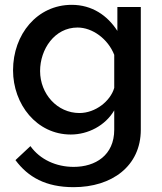

<svg xmlns="http://www.w3.org/2000/svg" viewBox="-20 -552 669 795"><path d="M34 -261C34 -120 132 5 273 5C345 5 416 -32 453 -95V-15C453 91 375 139 285 139C213 139 146 109 106 53L44 111C96 181 169 223 285 223C443 223 563 136 563 -15V-523H466V-424C425 -488 361 -532 277 -532C134 -532 34 -410 34 -261ZM453 -188C437 -133 375 -84 309 -84C217 -84 146 -163 146 -258C146 -348 206 -438 301 -438C363 -438 427 -391 453 -325Z"/></svg>

Font: FIGSv2-sans-serif SemiBold
Style: Regular
Weight: 600
Designer: Matt McInerney, Pablo Impallari, Rodrigo Fuenzalida,Mirko Velimirovic
Foundry: Matt McInerney, Pablo Impallari, Rodrigo Fuenzalida
Version: Version 4.021;hotconv 1.0.109;makeotfexe 2.5.65596